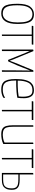

<svg xmlns="http://www.w3.org/2000/svg" viewBox="1227 -1777 560 3054"><g transform="rotate(90 1507.0 -250.0)"><path d="M195 10Q161 10 132.5 1Q104 -8 83 -34Q62 -60 51 -111.5Q40 -163 40 -248Q40 -388 85.5 -449Q131 -510 207 -510Q258 -510 292 -487.5Q326 -465 343.5 -408Q361 -351 361 -248Q361 -118 318 -54Q275 10 195 10ZM196 -14Q240 -14 271.5 -40.5Q303 -67 320 -120Q337 -173 337 -252Q337 -346 321 -396.5Q305 -447 276 -466.5Q247 -486 206 -486Q163 -486 131 -462.5Q99 -439 81.5 -385.5Q64 -332 64 -241Q64 -173 73 -128.5Q82 -84 98.5 -59Q115 -34 140 -24Q165 -14 196 -14Z M529 0V-475H391Q391 -488 392 -493Q393 -498 395 -499Q397 -500 400 -500H690Q690 -488 689.5 -482.5Q689 -477 687 -476Q685 -475 680 -475H552V-9Q552 -5 551.5 -3Q551 -1 546 -0.5Q541 0 529 0Z M768 0V-494Q768 -494 769.5 -497.5Q771 -501 779 -501H793L913 -210Q914 -210 919 -197Q924 -184 930.5 -166.5Q937 -149 941.5 -136Q946 -123 946 -123Q960 -162 975.5 -201.5Q991 -241 998 -257L1096 -494Q1096 -495 1098 -498Q1100 -501 1107 -501H1122V-7Q1122 -4 1122 -2.5Q1122 -1 1117 -0.5Q1112 0 1098 0L1099 -192Q1099 -201 1099.5 -261Q1100 -321 1102 -450Q1093 -428 1079 -393Q1065 -358 1051 -322Q1037 -286 1027 -261.5Q1017 -237 1016 -235L959 -106Q958 -99 948 -99H933L878 -235Q878 -235 868.5 -258.5Q859 -282 845.5 -316Q832 -350 817.5 -384Q803 -418 792 -440Q792 -440 791.5 -440Q791 -440 791 -440Q792 -327 792.5 -266Q793 -205 793 -200L792 -7Q792 -4 792 -2.5Q792 -1 787 -0.5Q782 0 768 0Z M1406 10Q1370 10 1339 2.5Q1308 -5 1285 -28Q1262 -51 1249.5 -97.5Q1237 -144 1237 -221Q1237 -320 1254 -378.5Q1271 -437 1298 -465Q1325 -493 1356.5 -501.5Q1388 -510 1417 -510Q1485 -510 1513.5 -466Q1542 -422 1542 -354Q1542 -325 1540.5 -297Q1539 -269 1535 -246Q1490 -237 1441 -233Q1392 -229 1350 -228Q1308 -227 1282 -227.5Q1256 -228 1256 -228V-252Q1256 -252 1282.5 -251.5Q1309 -251 1349.5 -252Q1390 -253 1434 -256.5Q1478 -260 1514 -267Q1516 -290 1517 -307Q1518 -324 1518 -342Q1517 -408 1497 -447Q1477 -486 1418 -486Q1394 -486 1367 -480Q1340 -474 1315.5 -449Q1291 -424 1276 -369Q1261 -314 1261 -217Q1261 -147 1272 -106.5Q1283 -66 1303 -46Q1323 -26 1349 -20Q1375 -14 1405 -14Q1442 -14 1476.5 -23.5Q1511 -33 1533 -51Q1536 -45 1537 -40Q1538 -35 1538 -32Q1538 -25 1519.5 -15Q1501 -5 1471 2.5Q1441 10 1406 10Z M1728 0V-475H1590Q1590 -488 1591 -493Q1592 -498 1594 -499Q1596 -500 1599 -500H1889Q1889 -488 1888.5 -482.5Q1888 -477 1886 -476Q1884 -475 1879 -475H1751V-9Q1751 -5 1750.5 -3Q1750 -1 1745 -0.5Q1740 0 1728 0Z M2118 10Q2060 10 2028.5 -8.5Q1997 -27 1984.5 -69.5Q1972 -112 1972 -185V-490Q1972 -495 1973 -497Q1974 -499 1979 -499.5Q1984 -500 1996 -500V-178Q1996 -114 2007 -78.5Q2018 -43 2046 -28.5Q2074 -14 2126 -14Q2146 -14 2181.5 -20Q2217 -26 2247 -42V-490Q2247 -495 2249 -497Q2251 -499 2256.5 -499.5Q2262 -500 2271 -500V-23Q2234 -4 2192.5 3Q2151 10 2118 10Z M2492 0V-475H2354Q2354 -488 2355 -493Q2356 -498 2358 -499Q2360 -500 2363 -500H2653Q2653 -488 2652.5 -482.5Q2652 -477 2650 -476Q2648 -475 2643 -475H2515V-9Q2515 -5 2514.5 -3Q2514 -1 2509 -0.5Q2504 0 2492 0Z M2731 0V-489Q2731 -494 2733 -496Q2735 -498 2740 -499Q2745 -500 2755 -500V-283H2842Q2884 -283 2919.5 -274.5Q2955 -266 2977 -239.5Q2999 -213 2999 -158Q2999 -98 2981 -65.5Q2963 -33 2936.5 -19Q2910 -5 2883.5 -2.5Q2857 0 2840 0ZM2837 -20Q2876 -20 2907.5 -28.5Q2939 -37 2957.5 -67Q2976 -97 2976 -159Q2976 -205 2957.5 -227Q2939 -249 2906.5 -255.5Q2874 -262 2830 -262Q2830 -262 2819 -262Q2808 -262 2793 -262Q2778 -262 2766.5 -262Q2755 -262 2755 -262V-20Q2755 -20 2767.5 -20Q2780 -20 2796 -20Q2812 -20 2824.5 -20Q2837 -20 2837 -20Z"/></g></svg>

Font: Yanone Kaffeesatz ExtraLight
Style: Regular
Weight: 200
Designer: Yanone (Cyrillic: Daniel Pouzeot, Huerta Tipografica, and Cyreal)
Foundry: Yanone
Version: Version 2.003